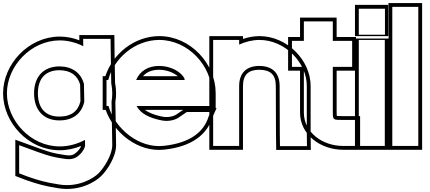

<svg xmlns="http://www.w3.org/2000/svg" viewBox="-74 -889 2809 1255"><path d="M-28.8 -279C-28.8 -456 126.9 -624 315.5 -625C369.6 -625 422.4 -611.1 470.2 -587.1L469.6 -635H648.8L649.8 -551L653.1 -344.8C657.6 -323.1 659.9 -301.1 659.8 -279C659.8 -260.6 658.2 -242.3 655.1 -224.2L659.8 59V60C659.8 124 604.8 210 569.8 244C536.3 278 437.4 337 313.2 317C222.3 303 178.6 290 106.2 265L51.2 244V60L179.8 107C246.5 130 271.8 138 346.5 149H347.7C394.8 157 422.4 145 445.4 123C470.7 100 482.2 73 482.2 61L481.6 25.3C431.1 52.5 374.3 68.3 315.5 68C125.7 68 -28.8 -102 -28.8 -279ZM148.7 -279C148.7 -166 214.3 -101 315.5 -102C399.9 -102 459.3 -144.9 476.9 -223.9L474.7 -340.4C454.9 -413.8 397.3 -454.2 315.5 -455C213.2 -455 148.7 -391 148.7 -279ZM-53.8 -279C-53.8 -88.5 110.9 93 315.4 93C364.5 93.3 412.6 82.8 456.2 64.9C453.2 74.1 444.5 90.1 428.4 104.7C409.8 122.5 392.6 131.3 351.9 124.4L349.8 124H348.4C274.9 113.1 254.2 106.2 188.2 83.4L26.2 24.2V261.2L97.7 288.5C171.2 313.9 217.4 327.5 309.3 341.7C443.3 363.3 548.9 300.6 587.4 261.8C626.8 223.1 684.8 135.8 684.8 60V58.8L680.1 -222.4C683.4 -242.7 684.8 -259.8 684.8 -278.9C684.9 -301.9 682.4 -325.4 678.1 -347.5L674.7 -551.4L673.5 -660H444.3L444.7 -625.6C403.8 -641.2 360.3 -650 315.4 -650C112.1 -648.9 -53.8 -469.7 -53.8 -279ZM173.7 -279C173.7 -379.3 226.5 -430 315.4 -430C387.4 -429.3 432.4 -396.3 449.7 -336.8L451.8 -226.5C435.8 -160.7 389.5 -127 315.4 -127C227.7 -126.1 173.7 -177.6 173.7 -279Z M815.8 -366H1133.2C1133.2 -394 1068.8 -457 966.5 -458C894.4 -458 841 -425.5 815.8 -366ZM635 -196H622.2V-281V-366H633.4C671.3 -509.5 808.3 -627.2 966.5 -628C1156.2 -628 1310.7 -458 1310.7 -281V-196H1225.7H818.8C846.5 -144.9 902.2 -119.9 972.2 -104H973.4C1016 -93 1062 -100 1093 -120L1147 -157H1302.8L1289.8 -128C1259.8 -29 1172.3 45 998.7 64C835.2 83.4 678 -47.4 635 -196ZM860.4 -391C884.5 -418.2 919.2 -433 966.4 -433C1021.9 -432.5 1065.1 -410.7 1088 -391ZM1123.2 -171 1079.2 -140.8C1054.4 -125.2 1015.6 -118.9 979.7 -128.2L976.6 -129H975.1C931.7 -139.1 896.8 -152.8 872.9 -171ZM1335.7 -182V-281C1335.7 -471.5 1171.2 -653 966.4 -653C802.3 -652.1 662 -535.9 614.7 -391H597.2V-171H616.7C670.1 -19.4 830.1 109.1 1001.5 88.8C1180.8 69.2 1279.6 -10.5 1313.2 -119.2L1341.4 -182Z M1489.2 -597.5C1530.7 -616.6 1575.8 -627.7 1621.5 -628C1790.5 -628 1932.4 -478 1931.4 -326V-20L1932.4 66H1756L1754.9 -19L1753.8 -326C1753.8 -413 1706.6 -457 1621.5 -458C1537.5 -458 1489.2 -413 1489.2 -326V-241V-20V65H1319.2V-20V-241V-326V-543V-628H1489.2ZM1514.2 -634.4V-653H1294.2V90H1514.2V-326C1514.2 -400.5 1549.4 -433 1621.4 -433C1694.9 -432.1 1728.8 -400.6 1728.8 -325.9L1729.9 -18.8L1731.4 91H1957.7L1956.4 -20.1V-325.9C1957.5 -492.3 1804.8 -653 1621.4 -653C1584.7 -652.8 1546.8 -645.6 1514.2 -634.4Z M2101.4 -452V-152C2102.5 -105 2102.5 -105 2169.8 -105H2254.8V65H2169.8C2029 65 1913.2 -27 1912.2 -151V-152V-452H1834.2V-622H1912.2V-664V-749H2101.4V-664V-622H2142.8H2227.8V-452H2142.8ZM2126.4 -427H2252.8V-647H2126.4V-774H1887.2V-647H1809.2V-427H1887.2V-150.9C1888.3 -9.3 2019.3 90 2169.8 90H2279.8V-130H2169.8C2148.2 -130 2133.9 -130.3 2127.4 -131.3C2126.9 -135.4 2126.6 -143.1 2126.4 -152.3Z M2356.2 -662H2357.2H2442.2V-832H2357.2H2356.2H2271.2V-662ZM2271.2 -543V-628H2441.2V-543V-20V65H2271.2V-20ZM2246.2 -637V-857H2467.2V-637ZM2246.2 -653V90H2466.2V-653Z M2490.2 -759V-844H2660.2V-759V-20V65H2490.2V-20ZM2465.2 -869V90H2685.2V-869Z"/></svg>

Font: Nordica Plus
Style: NordicaClassicBkExtOl
Weight: 900
Version: Version 1.01